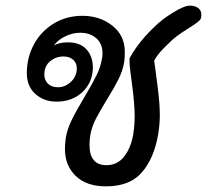

<svg xmlns="http://www.w3.org/2000/svg" viewBox="-20 -660 733 680"><path d="M693 -609Q693 -595 688.5 -589.5Q684 -584 668 -573L651 -562Q618 -541 609 -534Q590 -520 562.5 -492Q535 -464 526 -445L531 -409Q533 -396 539.5 -343Q546 -290 546 -252Q546 -218 540 -183Q525 -98 482 -49Q439 0 356 0Q286 0 248 -37Q210 -74 210 -132Q210 -148 213 -172Q218 -202 233.5 -234Q249 -266 280 -318Q308 -365 322 -393.5Q336 -422 340 -447Q341 -451 342 -457Q343 -463 343 -472Q343 -505 321 -524.5Q299 -544 264 -544Q237 -544 210.5 -531Q184 -518 171 -499Q190 -510 221 -510Q263 -510 285.5 -486Q308 -462 309 -423Q309 -370 273 -335Q237 -300 180 -300Q136 -300 105.5 -327Q75 -354 75 -401Q75 -456 100 -502.5Q125 -549 170 -576.5Q215 -604 272 -604Q334 -604 378 -569Q422 -534 422 -477Q422 -454 420 -441Q415 -410 399.5 -379Q384 -348 359 -308Q334 -267 319.5 -239Q305 -211 300 -182Q297 -166 297 -147Q297 -75 357 -75Q396 -75 420 -106Q444 -137 452 -185Q457 -220 457 -249Q457 -293 446 -374Q437 -436 439 -454Q461 -494 493.5 -530.5Q526 -567 558 -592Q574 -604 594.5 -616.5Q615 -629 628 -634Q642 -640 653 -640Q671 -640 682 -631.5Q693 -623 693 -609ZM205 -460Q178 -460 157.5 -443Q137 -426 137 -396Q137 -376 150 -363.5Q163 -351 185 -351Q211 -351 231.5 -370.5Q252 -390 252 -418Q252 -437 239 -448.5Q226 -460 205 -460Z"/></svg>

Font: Mali Medium
Style: Italic
Weight: 500
Italic angle: -10°
Version: Version 1.000; ttfautohint (v1.6)